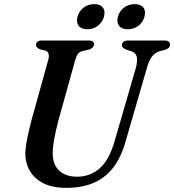

<svg xmlns="http://www.w3.org/2000/svg" viewBox="-20 -896 842 929"><path d="M534.5 -213 637.5 -568Q646.5 -602.5 641.5 -622Q636.5 -641.5 613.5 -649L595.5 -654Q581.5 -659.5 575.8 -664.8Q570 -670 570 -678.5Q570 -688 578 -694Q586 -700 601 -700H777.5Q790 -700 796.2 -694.8Q802.5 -689.5 802.5 -681Q802.5 -670.5 796.2 -664.5Q790 -658.5 775 -654L752.5 -648.5Q729.5 -640.5 715 -622Q700.5 -603.5 690 -565L587 -209Q565 -132.5 526.5 -83.5Q488 -34.5 432 -10.8Q376 13 301 13Q233.5 13 189.5 -9.5Q145.5 -32 123.8 -70.2Q102 -108.5 102.5 -156Q103 -175.5 107.5 -202.8Q112 -230 118.8 -259Q125.5 -288 132 -313L213.5 -606.5Q218.5 -622.5 215 -635Q211.5 -647.5 200 -651L174.5 -657Q163 -662.5 158.5 -667.2Q154 -672 154 -680.5Q154.5 -689 161.8 -694.5Q169 -700 182 -700H409.5Q435 -700 435 -682Q435 -674 428.8 -666.8Q422.5 -659.5 408.5 -655.5L379 -649Q365 -645.5 357.5 -635.8Q350 -626 344 -605.5L262.5 -313Q248.5 -258.5 242 -221.8Q235.5 -185 235 -158.5Q234.5 -100 266.2 -70.5Q298 -41 353 -41Q415.5 -41 461.8 -81Q508 -121 534.5 -213ZM402.5 -754.5Q373.5 -754.5 360.5 -771.2Q347.5 -788 355 -815Q362.5 -842.5 384.5 -859.2Q406.5 -876 436 -876Q465 -876 477.8 -859.2Q490.5 -842.5 483 -815Q475.5 -788.5 453.8 -771.5Q432 -754.5 402.5 -754.5ZM598 -754.5Q569 -754.5 556 -771.2Q543 -788 550.5 -815Q558 -842.5 580 -859.2Q602 -876 631 -876Q661 -876 673.8 -859.2Q686.5 -842.5 679 -815Q672 -788.5 650 -771.5Q628 -754.5 598 -754.5Z"/></svg>

Font: Fraunces Medium
Style: Italic
Weight: 500
Italic angle: -16°
Version: Version 1.000;[b76b70a41]